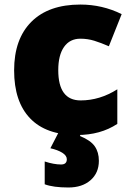

<svg xmlns="http://www.w3.org/2000/svg" viewBox="-20 -583 579 843"><path d="M317.9 9.8Q182.1 9.8 112.1 -63.5Q42 -136.7 42 -273.9Q42 -411.6 117.7 -487.3Q193.4 -563 333 -563Q429.2 -563 514.2 -521L458 -379.9Q423.3 -395 394 -404.1Q364.7 -413.1 333 -413.1Q286.6 -413.1 261.2 -377Q235.8 -340.8 235.8 -274.9Q235.8 -142.1 334 -142.1Q418 -142.1 495.1 -190.9V-39.1Q421.4 9.8 317.9 9.8ZM414.1 123Q414.1 176.3 377.4 208.3Q340.8 240.2 280.3 240.2Q213.9 240.2 176.3 226.1V126Q216.8 139.2 248 139.2Q273.4 139.2 273.4 116.2Q273.4 100.1 253.4 87.6Q233.4 75.2 201.2 67.9L236.3 0H335.4L331.1 14.2Q377.9 33.2 396 59.3Q414.1 85.4 414.1 123Z"/></svg>

Font: Open Sans ExtBd
Style: Bold
Weight: 800
Foundry: Ascender Corporation
Version: Version 1.10